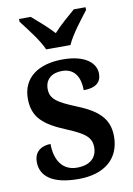

<svg xmlns="http://www.w3.org/2000/svg" viewBox="-87 -821 614 887"><g transform="rotate(-10 220.0 -378.0)"><path d="M165 -606H279C298 -651 349 -715 378 -753V-766H323C294 -741 249 -703 222 -672C194 -703 150 -741 121 -766H66V-753C95 -715 146 -651 165 -606ZM209 10C331 10 404 -51 404 -156C404 -242 351 -284 260 -321C169 -358 140 -378 140 -425C140 -469 171 -495 219 -495C274 -495 303 -457 303 -390C360 -390 386 -413 386 -453C386 -502 339 -547 232 -547C118 -547 42 -495 42 -396C42 -307 92 -267 194 -225C278 -190 305 -168 305 -122C305 -76 275 -43 211 -43C144 -43 109 -95 109 -172C76 -172 32 -157 32 -101C32 -33 88 10 209 10Z"/></g></svg>

Font: Noto Serif Armenian SemiCondensed SemiBold
Style: Regular
Weight: 600
Width: 4
Designer: Monotype Design Team
Foundry: Monotype Imaging Inc.
Version: Version 2.008